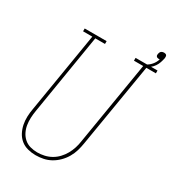

<svg xmlns="http://www.w3.org/2000/svg" viewBox="-202 -946 952 1062"><g transform="rotate(30 273.5 -415.5)"><path d="M195 8Q170 8 145 1.5Q120 -5 101 -20.5Q82 -36 70.5 -58Q59 -80 54 -104.5Q49 -129 50 -155.5Q51 -182 56 -208L140 -717H81V-735H221V-717H159L75 -205Q71 -182 70 -158.5Q69 -135 72.5 -113Q76 -91 86 -71Q96 -51 112.5 -36.5Q129 -22 151 -16Q173 -10 196 -10Q218 -10 240.5 -15Q263 -20 283.5 -31.5Q304 -43 320.5 -60.5Q337 -78 348.5 -98.5Q360 -119 367 -141Q374 -163 377 -185L465 -717H406V-735H546V-717H485L396 -182Q392 -157 385 -133.5Q378 -110 365 -87.5Q352 -65 333 -46Q314 -27 291.5 -14.5Q269 -2 244.5 3Q220 8 195 8ZM476 -717 470 -730Q490 -739 505 -756.5Q520 -774 526 -795Q525 -794 523 -794Q521 -794 520 -794Q515 -794 511 -795.5Q507 -797 504.5 -800Q502 -803 501.5 -807.5Q501 -812 502 -816Q502 -816 502 -816Q502 -816 502 -816Q503 -821 505 -825.5Q507 -830 510.5 -833Q514 -836 519 -837.5Q524 -839 528 -839Q528 -839 528 -839Q528 -839 528 -839Q533 -839 537.5 -837.5Q542 -836 544.5 -832.5Q547 -829 547 -824Q547 -819 547 -815Q544 -800 539 -785Q534 -770 525 -757Q516 -744 503 -733.5Q490 -723 476 -717Z"/></g></svg>

Font: Iosevka Curly Slab ThObl
Style: Regular
Weight: 100
Italic angle: -9°
Monospace: yes
Designer: Belleve Invis
Foundry: Belleve Invis
Version: Version 11.0.0; ttfautohint (v1.8.3)